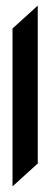

<svg xmlns="http://www.w3.org/2000/svg" viewBox="-20 -654 177 678"><path d="M24.2 4.2V-553.3L113.3 -634.2V-76.7Z"/></svg>

Font: Manufacturing Consent
Style: Regular
Weight: 400
Version: Version 3.000; ttfautohint (v1.8.4.7-5d5b)